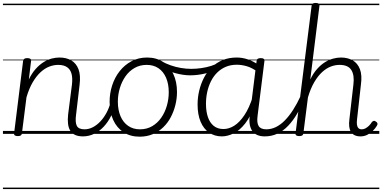

<svg xmlns="http://www.w3.org/2000/svg" viewBox="-20 -910 2598 1305"><path d="M545 17Q513 17 491.5 7.5Q470 -2 458 -21Q446 -40 442.5 -68Q439 -96 443 -132L469 -335Q474 -378 466.5 -407.5Q459 -437 436.5 -453Q414 -469 375 -469Q346 -469 315.5 -457.5Q285 -446 256.5 -420Q228 -394 203 -352Q178 -310 160 -249L129 -4Q128 6 121.5 10.5Q115 15 101 15Q88 15 81 10.5Q74 6 76 -5L137 -496Q139 -506 145.5 -510.5Q152 -515 165 -515Q180 -515 186.5 -510Q193 -505 191 -494L176 -370Q197 -413 222.5 -441.5Q248 -470 276 -487.5Q304 -505 331.5 -512Q359 -519 384 -519Q431 -519 464.5 -499.5Q498 -480 513.5 -439.5Q529 -399 521 -334L497 -130Q490 -79 502 -55Q514 -31 555 -31Q564 -31 568.5 -23.5Q573 -16 572 -7Q571 2 564 9.5Q557 17 545 17ZM0 365H646V375H0ZM0 -20H646V0H0ZM0 -505H646V-500H0ZM0 -885H646V-875H0Z M543 17Q532 17 527 9.5Q522 2 523 -7Q524 -16 531.5 -23.5Q539 -31 553 -31Q584 -31 611.5 -45.5Q639 -60 662.5 -85Q686 -110 704 -143.5Q722 -177 732 -216Q734 -227 743 -228.5Q752 -230 759.5 -225Q767 -220 765 -209Q755 -162 734.5 -121Q714 -80 685 -49Q656 -18 620 -0.5Q584 17 543 17ZM646 365V375ZM646 -20V0ZM646 -505V-500ZM646 -885V-875Z M929 19Q866 19 820 -11Q774 -41 749.5 -94.5Q725 -148 725 -218Q725 -276 742.5 -330Q760 -384 793.5 -426.5Q827 -469 874 -494Q921 -519 980 -519Q1042 -519 1087.5 -489.5Q1133 -460 1158 -407Q1183 -354 1183 -285Q1183 -240 1172 -196Q1161 -152 1140.5 -113Q1120 -74 1089 -44.5Q1058 -15 1018 2Q978 19 929 19ZM931 -31Q978 -31 1014.5 -52.5Q1051 -74 1076 -110Q1101 -146 1114 -191Q1127 -236 1127 -283Q1127 -339 1109 -381Q1091 -423 1057.5 -446Q1024 -469 977 -469Q931 -469 894.5 -448Q858 -427 833 -391.5Q808 -356 794.5 -311Q781 -266 781 -219Q781 -163 799 -120.5Q817 -78 851 -54.5Q885 -31 931 -31ZM646 365H1247V375H646ZM646 -20H1247V0H646ZM646 -505H1247V-500H646ZM646 -885H1247V-875H646Z M1273 -398Q1226 -398 1171 -413Q1116 -428 1062 -458Q1054 -463 1052.5 -470.5Q1051 -478 1054.5 -485Q1058 -492 1064.5 -495Q1071 -498 1078 -494Q1106 -478 1140 -466Q1174 -454 1210 -448Q1246 -442 1280 -442Q1313 -442 1348 -447Q1383 -452 1415 -462Q1447 -472 1469 -486Q1478 -492 1485.5 -486Q1493 -480 1493.5 -470.5Q1494 -461 1483 -455Q1433 -425 1379 -411.5Q1325 -398 1273 -398ZM1248 365V375ZM1248 -20V0ZM1248 -505V-500ZM1248 -885V-875Z M1488 17Q1439 17 1401.5 -8.5Q1364 -34 1343.5 -82.5Q1323 -131 1323 -200Q1323 -248 1334 -294Q1345 -340 1366 -381Q1387 -422 1419 -453Q1451 -484 1493.5 -501.5Q1536 -519 1589 -519Q1628 -519 1665.5 -506Q1703 -493 1737 -469L1732 -421Q1692 -450 1657 -460Q1622 -470 1589 -470Q1548 -470 1515 -456Q1482 -442 1456.5 -417Q1431 -392 1414 -358Q1397 -324 1388.5 -285Q1380 -246 1380 -204Q1380 -153 1393 -114.5Q1406 -76 1432.5 -54.5Q1459 -33 1499 -33Q1536 -33 1572 -55.5Q1608 -78 1641 -127Q1674 -176 1699 -255L1715 -209Q1686 -121 1647 -71.5Q1608 -22 1566.5 -2.5Q1525 17 1488 17ZM1780 17Q1750 17 1728.5 7.5Q1707 -2 1694.5 -20Q1682 -38 1677.5 -64.5Q1673 -91 1678 -126L1724 -495Q1725 -506 1732 -510.5Q1739 -515 1752 -515Q1767 -515 1773 -509.5Q1779 -504 1777 -493L1731 -125Q1724 -76 1738 -53.5Q1752 -31 1790 -31Q1798 -31 1802 -23.5Q1806 -16 1805 -7Q1804 2 1798 9.5Q1792 17 1780 17ZM1247 365H1882V375H1247ZM1247 -20H1882V0H1247ZM1247 -505H1882V-500H1247ZM1247 -885H1882V-875H1247Z M1779 17Q1768 17 1763 9.5Q1758 2 1759 -7Q1760 -16 1767.5 -23.5Q1775 -31 1789 -31Q1824 -31 1855.5 -46.5Q1887 -62 1916 -91.5Q1945 -121 1972 -163Q1999 -205 2023 -257Q2028 -268 2036.5 -268Q2045 -268 2050.5 -261Q2056 -254 2052 -244Q2028 -186 2000 -138Q1972 -90 1938.5 -55Q1905 -20 1865.5 -1.5Q1826 17 1779 17ZM1882 365V375ZM1882 -20V0ZM1882 -505V-500ZM1882 -885V-875Z M2430 17Q2407 17 2390.5 9Q2374 1 2365 -14Q2356 -29 2353.5 -50.5Q2351 -72 2355 -101L2382 -335Q2390 -399 2368 -434Q2346 -469 2288 -469Q2258 -469 2228 -457.5Q2198 -446 2169.5 -420Q2141 -394 2116 -351.5Q2091 -309 2073 -248L2042 -4Q2041 6 2034.5 10.5Q2028 15 2014 15Q2001 15 1994 10.5Q1987 6 1989 -5L2098 -871Q2099 -881 2105.5 -885.5Q2112 -890 2125 -890Q2140 -890 2146.5 -885Q2153 -880 2151 -869L2089 -370Q2110 -413 2135.5 -441.5Q2161 -470 2188.5 -487Q2216 -504 2244 -511.5Q2272 -519 2297 -519Q2344 -519 2377.5 -499.5Q2411 -480 2426.5 -439.5Q2442 -399 2433 -334L2407 -101Q2404 -79 2406 -63.5Q2408 -48 2416 -39.5Q2424 -31 2439 -31Q2452 -31 2464 -37.5Q2476 -44 2487.5 -55Q2499 -66 2508 -81Q2514 -87 2520.5 -88.5Q2527 -90 2536 -83Q2544 -78 2545.5 -71Q2547 -64 2542 -56Q2531 -37 2513.5 -20Q2496 -3 2475 7Q2454 17 2430 17ZM1882 365H2558V375H1882ZM1882 -20H2558V0H1882ZM1882 -505H2558V-500H1882ZM1882 -885H2558V-875H1882Z"/></svg>

Font: Playwrite GB J Guides
Style: Italic
Weight: 400
Italic angle: -7.01216°
Designer: Veronika Burian, José Scaglione
Foundry: TypeTogether
Version: Version 1.003